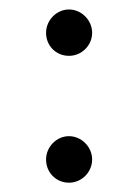

<svg xmlns="http://www.w3.org/2000/svg" viewBox="-20 -393 297 413"><path d="M79.1 -322.3C79.1 -294.4 100.6 -272.9 128.4 -272.9C155.8 -272.9 178.2 -295.4 178.2 -322.3C178.2 -349.6 155.3 -372.6 128.4 -372.6C101.6 -372.6 79.1 -349.6 79.1 -322.3ZM79.1 -49.8C79.1 -22 100.6 0 128.4 0C155.8 0 178.2 -22.9 178.2 -49.8C178.2 -77.1 155.3 -100.1 128.4 -100.1C101.6 -100.1 79.1 -77.1 79.1 -49.8Z"/></svg>

Font: Vazirmatn ExtraLight
Style: Regular
Weight: 200
Designer: Saber Rastikerdar
Foundry: Saber Rastikerdar
Version: Version 33.003